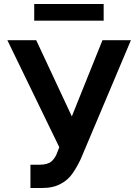

<svg xmlns="http://www.w3.org/2000/svg" viewBox="-20 -932 696 965"><path d="M178 -104Q219 -104 239 -121Q259 -139 269 -169L278 -192L17 -730H162L341 -347L495 -730H638L386 -133Q366 -91 345 -61Q322 -27 285 -8Q248 13 189 13H133V-104ZM152 -828V-912H501V-828Z"/></svg>

Font: Sinter Bold
Style: Regular
Weight: 700
Foundry: Adobe & rsms
Version: Version 1.000